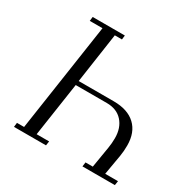

<svg xmlns="http://www.w3.org/2000/svg" viewBox="-157 -852 993 1002"><g transform="rotate(30 339.0 -351.0)"><path d="M53.2 0 56.2 -25.9H99.1L195.8 -676.8H119.1L122.1 -702.1H315.9L313 -676.8H270L226.1 -376H437Q522 -376 567.9 -332.8Q613.8 -289.6 613.8 -210.9Q613.8 -176.8 608.9 -147.9L587.9 -25.9H665L661.1 0H465.8L469.2 -25.9H513.2L534.2 -152.8Q539.1 -181.6 539.1 -211.9Q539.1 -274.4 504.9 -312.3Q470.7 -350.1 410.2 -350.1H223.1L174.8 -25.9H250L246.1 0Z"/></g></svg>

Font: Dehuti
Style: Italic
Weight: 400
Version: Version 1.2